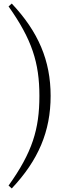

<svg xmlns="http://www.w3.org/2000/svg" viewBox="-20 -839 396 1077"><path d="M201 -301C201 -114 161 16 28 202L46 218C195 60 264 -102 264 -301C264 -499 195 -661 46 -819L28 -803C159 -618 201 -487 201 -301Z"/></svg>

Font: Noto Serif HK Light
Style: Regular
Weight: 300
Designer: Ryoko NISHIZUKA 西塚涼子 (kana & ideographs); Frank Grießhammer (Latin, Greek & Cyrillic); Wenlong ZHANG 张文龙 (bopomofo); San
Foundry: Adobe
Version: Version 2.001;hotconv 1.1.0;makeotfexe 2.6.0